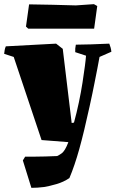

<svg xmlns="http://www.w3.org/2000/svg" viewBox="-39 -692 556 924"><path d="M112 212 71 80 82 62Q93 62 120.5 62Q148 62 180 61Q212 60 236 59Q240 58 257 46.5Q274 35 290 -8L161 -18L27 -418L-19 -433Q-18 -442 -16.5 -451Q-15 -460 -11 -469L231 -482L263 -457L306 -100L317 -102Q330 -149 340.5 -199Q351 -249 358 -294Q365 -339 369.5 -373.5Q374 -408 375 -424L323 -441Q322 -459 326 -477Q354 -477 399 -478.5Q444 -480 487 -482Q491 -472 493.5 -462.5Q496 -453 497 -443L440 -418Q436 -394 430 -364.5Q424 -335 415.5 -291Q407 -247 392 -179Q365 -55 342.5 25.5Q320 106 295 165Q267 184 232.5 194Q198 204 173 208Q157 210 141.5 211Q126 212 112 212ZM97 -554 86 -564 101 -671Q157 -670 213.5 -669Q270 -668 326 -666L413 -672L429 -663L414 -554Z"/></svg>

Font: Labrada Black
Style: Regular
Weight: 900
Designer: Mercedes Jáuregui
Foundry: Omnibus-Type Team
Version: Version 1.000; ttfautohint (v1.8.4.7-5d5b)